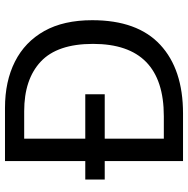

<svg xmlns="http://www.w3.org/2000/svg" viewBox="-12 -742 754 770"><g transform="rotate(-90 365.0 -357.0)"><path d="M317 -714Q424 -714 503 -674Q582 -634 625.5 -556.5Q669 -479 669 -364Q669 -183 570.5 -91.5Q472 0 295 0H104V-314H30V-392H104V-714ZM304 -637H194V-392H372V-314H194V-77H284Q574 -77 574 -361Q574 -504 503 -570.5Q432 -637 304 -637Z"/></g></svg>

Font: Noto Sans Tagalog
Style: Regular
Weight: 400
Designer: Monotype Design Team
Foundry: Monotype Imaging Inc.
Version: Version 2.001; ttfautohint (v1.8.4.7-5d5b)